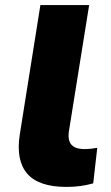

<svg xmlns="http://www.w3.org/2000/svg" viewBox="-20 -725 437 756"><path d="M242 11Q132 11 87 -41.5Q42 -94 58 -196L139 -705H331L251 -206Q248 -184 253.5 -168.5Q259 -153 274 -145.5Q289 -138 313 -138Q326 -138 339.5 -139.5Q353 -141 363 -143L347 -3Q322 4 296.5 7.5Q271 11 242 11Z"/></svg>

Font: Nunito Sans 10pt SemiExpanded Black
Style: Italic
Weight: 900
Width: 6
Italic angle: -9°
Designer: Vernon Adams
Foundry: Vernon Adams
Version: Version 3.101;gftools[0.9.27]